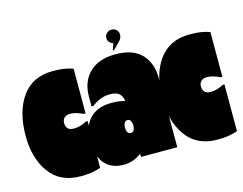

<svg xmlns="http://www.w3.org/2000/svg" viewBox="-111 -825 1256 991"><g transform="rotate(-15 517.5 -329.0)"><path d="M236 -231Q271 -231 304 -250H314V0Q289 8 265.5 12Q242 16 206 16Q98 16 41.5 -61Q-15 -138 -15 -259Q-15 -388 41.5 -467Q98 -546 206 -546Q243 -546 267.5 -542Q292 -538 314 -530V-291H304Q265 -310 236 -310Q216 -310 205 -299.5Q194 -289 194 -272Q194 -231 236 -231Z M726 -370V0H532V-17Q488 16 438 16Q369 16 334 -27.5Q299 -71 299 -144Q299 -222 339.5 -265.5Q380 -309 457 -309Q495 -309 529 -300Q524 -328 508.5 -341Q493 -354 459 -354Q410 -354 363 -318H353V-370Q353 -451 402.5 -498.5Q452 -546 540 -546Q636 -546 681 -497Q726 -448 726 -370ZM536 -167Q536 -181 530.5 -191.5Q525 -202 514 -202Q502 -202 496.5 -191.5Q491 -181 491 -166Q491 -153 496.5 -143Q502 -133 514 -133Q526 -133 531 -143Q536 -153 536 -167ZM591 -639Q591 -625 585 -615.5Q579 -606 565 -593L538 -567L534 -569L546 -604Q518 -614 518 -639Q518 -653 528.5 -663.5Q539 -674 554 -674Q571 -674 581 -664Q591 -654 591 -639Z M967 -231Q1002 -231 1035 -250H1045V0Q1020 8 996.5 12Q973 16 937 16Q829 16 772.5 -61Q716 -138 716 -259Q716 -388 772.5 -467Q829 -546 937 -546Q974 -546 998.5 -542Q1023 -538 1045 -530V-291H1035Q996 -310 967 -310Q947 -310 936 -299.5Q925 -289 925 -272Q925 -231 967 -231Z"/></g></svg>

Font: FFF_tuoi-tre Black
Style: Regular
Weight: 900
Designer: bBox Type GmbH
Foundry: bBox Type GmbH
Version: Version 1.001